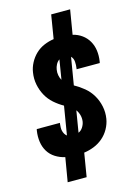

<svg xmlns="http://www.w3.org/2000/svg" viewBox="-139 -916 778 1096"><g transform="rotate(-15 250.0 -368.0)"><path d="M120 107 144 -35Q113 -42 87 -58.5Q61 -75 45.5 -100.5Q30 -126 25.5 -157.5Q21 -189 26 -222L28 -232H165L164 -227Q163 -217 162.5 -206Q162 -195 164.5 -185Q167 -175 172 -166.5Q177 -158 185 -152L213 -321Q183 -338 157.5 -360.5Q132 -383 115.5 -413Q99 -443 92 -478Q85 -513 91 -550Q95 -578 109.5 -605.5Q124 -633 146 -654Q168 -675 196.5 -687Q225 -699 254 -703L277 -843H389L365 -699Q395 -692 419 -674.5Q443 -657 457.5 -631.5Q472 -606 476 -575.5Q480 -545 475 -513L473 -503H336L337 -508Q340 -527 338.5 -547Q337 -567 324 -580L297 -418Q328 -401 355 -378.5Q382 -356 400 -325.5Q418 -295 425.5 -259Q433 -223 427 -186Q422 -156 406.5 -128Q391 -100 367 -79.5Q343 -59 314 -47.5Q285 -36 255 -32L232 107ZM237 -467 256 -583Q243 -574 235.5 -559.5Q228 -545 226 -531Q223 -514 226 -497.5Q229 -481 237 -467ZM253 -150Q269 -157 279 -172.5Q289 -188 292 -205Q295 -225 290 -243.5Q285 -262 274 -277Z"/></g></svg>

Font: Iosevka Heavy Oblique
Style: Regular
Weight: 900
Italic angle: -9°
Monospace: yes
Designer: Belleve Invis
Foundry: Belleve Invis
Version: Version 32.5.0; ttfautohint (v1.8.4)